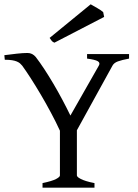

<svg xmlns="http://www.w3.org/2000/svg" viewBox="-20 -864 634 884"><path d="M175.8 0V-21Q220.2 -30.3 238 -39.8Q255.9 -49.3 255.9 -56.2V-262.2Q237.8 -301.8 214.8 -344.7Q191.9 -387.7 168 -428.2Q144 -468.8 121.6 -503.7Q99.1 -538.6 82 -562Q77.6 -567.4 72 -572.3Q66.4 -577.1 57.6 -580.8Q48.8 -584.5 35.6 -586.7Q22.5 -588.9 2 -588.9L0 -609.9Q28.8 -613.8 57.6 -616.9Q86.4 -620.1 106.9 -620.1Q129.4 -620.1 145 -601.1Q163.1 -577.6 184.1 -545.7Q205.1 -513.7 226.1 -478Q247.1 -442.4 267.1 -404.8Q287.1 -367.2 304.2 -332L435.1 -562Q442.4 -574.7 430.4 -582Q418.5 -589.4 380.9 -594.2V-615.2H574.2V-594.2Q540.5 -587.9 522.7 -581.3Q504.9 -574.7 498 -562L334 -264.2V-56.2Q334 -53.2 338.1 -49.1Q342.3 -44.9 351.8 -40Q361.3 -35.2 376.7 -30.3Q392.1 -25.4 415 -21V0ZM230.5 -667.5Q222.2 -670.9 218.5 -675.5Q214.8 -680.2 208.5 -689.5L397.5 -844.2Q402.3 -841.3 410.6 -836.7Q418.9 -832 427.7 -826.9Q436.5 -821.8 443.8 -816.9Q451.2 -812 455.1 -808.1L459.5 -786.1Z"/></svg>

Font: Gentium Plus Afr
Style: Regular
Weight: 400
Designer: J. Victor Gaultney, Annie Olsen, Iska Routamaa, Becca Hirsbrunner
Foundry: SIL International
Version: Version 5.000